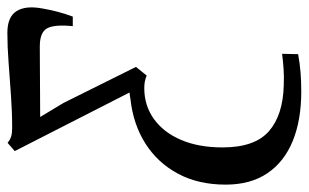

<svg xmlns="http://www.w3.org/2000/svg" viewBox="-214 -412 838 521"><g transform="rotate(-90 204.5 -151.0)"><path d="M217 248Q139.5 248 82.8 224.8Q26 201.5 -4.8 155.8Q-35.5 110 -35.5 43Q-35.5 -31 -6 -86.2Q23.5 -141.5 75.8 -174.8Q128 -208 196.5 -215.5Q202.5 -216.5 206.8 -217.2Q211 -218 214.5 -218L55.5 -529.5L78 -549Q86 -542 95.2 -539.2Q104.5 -536.5 118 -536.5Q162 -536.5 207.2 -539.8Q252.5 -543 295.8 -546.2Q339 -549.5 376.5 -549.5Q419.5 -549.5 435.2 -524.8Q451 -500 442.5 -454.5Q438.5 -431 433 -411Q427.5 -391 420.5 -372H394.5Q399.5 -420.5 389 -441Q378.5 -461.5 339.5 -461.5Q311 -461.5 278 -461.2Q245 -461 211.5 -460.8Q178 -460.5 148 -460.5L186 -397.5L284 -200.5L260.5 -171.5Q252 -175 244 -176.5Q236 -178 226.5 -178Q179 -178 142.5 -151.8Q106 -125.5 85.8 -78Q65.5 -30.5 65.5 34.5Q65.5 121.5 109.2 160Q153 198.5 234.5 200.5Q258 201.5 278.8 200Q299.5 198.5 319.5 196L318.5 239.5Q294 244 269.8 246Q245.5 248 217 248Z"/></g></svg>

Font: Merriweather 60pt
Style: Italic
Weight: 400
Italic angle: -7.8°
Version: Version 2.101